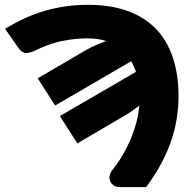

<svg xmlns="http://www.w3.org/2000/svg" viewBox="-20 -756 774 776"><path d="M132.5 -439.5 324 -551.5Q347.5 -565 368.5 -574Q389.5 -583 409 -590Q392.5 -595.5 374 -598.2Q355.5 -601 334.5 -601Q281.5 -601 229.2 -590Q177 -579 126 -553.5Q101 -541.5 85.2 -541.8Q69.5 -542 56 -560L0.5 -639.5Q40 -663.5 79.5 -681.8Q119 -700 160.2 -712Q201.5 -724 245 -730.2Q288.5 -736.5 336.5 -736.5Q426.5 -736.5 494.8 -712Q563 -687.5 609 -640.5Q655 -593.5 678.2 -524.5Q701.5 -455.5 701.5 -366.5Q701.5 -326 695.2 -282.8Q689 -239.5 674 -193.5Q659 -147.5 633.8 -99Q608.5 -50.5 570.5 0H465Q449 0 439 -7Q429 -14 425 -24.8Q421 -35.5 423.8 -48.2Q426.5 -61 437 -72.5Q448.5 -86.5 465 -111.5Q481.5 -136.5 497.5 -170Q513.5 -203.5 526.2 -244Q539 -284.5 543 -330Q529.5 -318.5 513 -307Q496.5 -295.5 476 -284L292.5 -176.5L222 -287L529.5 -465.5Q522 -489.5 510 -508.5L203 -329.5Z"/></svg>

Font: Lato 2
Style: Regular
Weight: 900
Designer: Lukasz Dziedzic with Adam Twardoch and Botio Nikoltchev
Foundry: tyPoland Lukasz Dziedzic
Version: Version 2.015; 2015-08-06; http://www.latofonts.com/